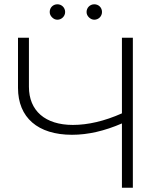

<svg xmlns="http://www.w3.org/2000/svg" viewBox="-20 -876 766 896"><path d="M64 -700V-466C64 -327 157 -247 316 -247C391 -247 468 -265 549 -300V0H600V-700H549V-347C468 -311 391 -293 320 -293C191 -293 115 -359 115 -471V-700ZM223 -795C230 -788 238 -784 248 -784C267 -784 284 -800 284 -820C284 -840 268 -856 248 -856C228 -856 212 -841 212 -820C212 -810 216 -802 223 -795ZM395 -795C402 -788 411 -784 420 -784C440 -784 456 -800 456 -820C456 -841 440 -856 420 -856C400 -856 384 -840 384 -820C384 -810 388 -802 395 -795Z"/></svg>

Font: Montserrat Light
Style: Regular
Weight: 300
Designer: Julieta Ulanovsky
Foundry: Julieta Ulanovsky
Version: Version 7.200